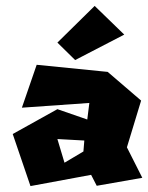

<svg xmlns="http://www.w3.org/2000/svg" viewBox="-20 -641 501 649"><path d="M174 -497 300 -621 400 -524 234 -438ZM198 -91 174 -171 265 -166 262 -129ZM54 -277 282 -293 275 -237 174 -272 23 -188 83 -12 288 -50 307 -13 461 -40 409 -143 457 -301 344 -398 104 -422Z"/></svg>

Font: Super Mario
Style: Regular
Weight: 400
Version: Version 1.0